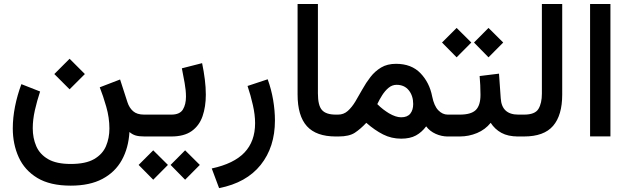

<svg xmlns="http://www.w3.org/2000/svg" viewBox="-20 -698 3213 982"><path d="M335.9 -397.5 414.1 -319.3 335.9 -241.2 257.8 -319.3ZM341.8 140.6Q418.5 140.6 461.4 115.7Q504.4 90.8 522 49.6Q539.6 8.3 539.6 -40.5Q539.6 -96.2 523.4 -152.3Q507.3 -208.5 490.2 -251.5L594.2 -291.5L631.8 -175.3Q641.1 -146.5 660.9 -129.2Q680.7 -111.8 717.3 -111.8H736.3V0H719.2Q690.9 0 673.8 -5.1Q656.7 -10.3 642.1 -22.9Q637.2 59.1 603 120.8Q568.8 182.6 503.9 217Q439 251.5 341.8 251.5Q236.3 251.5 171.1 212.2Q106 172.9 75.7 106.2Q45.4 39.6 45.4 -41.5Q45.4 -95.7 56.9 -153.6Q68.4 -211.4 89.4 -267.6L185.1 -230Q169.4 -182.6 158.4 -134.3Q147.5 -85.9 147.5 -42Q147.5 7.8 165.3 49.3Q183.1 90.8 225.6 115.7Q268.1 140.6 341.8 140.6Z M716.8 -111.8H856Q899.4 -111.8 915.3 -137.7Q931.2 -163.6 931.2 -203.6Q931.2 -235.8 924.3 -273.7Q917.5 -311.5 910.2 -348.6L1013.7 -375Q1022.5 -332.5 1027.6 -292Q1032.7 -251.5 1032.7 -213.9Q1032.7 -152.3 1016.1 -104Q999.5 -55.7 960.7 -27.8Q921.9 0 856 0H716.8ZM926.8 70.8 1002 145.5 926.8 221.2 852.5 145.5ZM763.7 70.8 838.9 145.5 763.7 221.2 689 145.5Z M1100.6 264.2 1063 163.6Q1176.3 139.2 1230.5 82Q1284.7 24.9 1284.7 -67.9Q1284.7 -110.8 1273.4 -160.6Q1262.2 -210.4 1246.1 -258.3L1349.1 -292.5Q1367.7 -241.2 1377 -186.8Q1386.2 -132.3 1386.2 -81.5Q1386.2 54.2 1313.2 145.5Q1240.2 236.8 1100.6 264.2Z M1502 -677.7H1606V-219.7Q1606 -158.7 1626.7 -135.3Q1647.5 -111.8 1697.3 -111.8H1709.5V0H1697.3Q1597.2 0 1549.6 -52.7Q1502 -105.5 1502 -214.8Z M1711.4 0H1689.9V-111.8H1709Q1737.8 -111.8 1758.8 -130.6Q1779.8 -149.4 1797.6 -179Q1815.4 -208.5 1833.7 -241.7Q1852.1 -274.9 1875 -304.4Q1897.9 -334 1929.4 -352.8Q1960.9 -371.6 2005.4 -371.6Q2084.5 -371.6 2130.6 -323.5Q2176.8 -275.4 2190.4 -204.6Q2200.2 -156.2 2221.7 -134Q2243.2 -111.8 2270 -111.8H2282.7V0H2269.5Q2238.3 0 2208.3 -13.4Q2178.2 -26.9 2159.7 -51.8Q2137.2 -21.5 2107.2 -5.1Q2077.1 11.2 2031.7 11.2Q1981.9 11.2 1939.5 -10.3Q1897 -31.7 1853.5 -69.8Q1823.7 -38.1 1794.7 -19Q1765.6 0 1711.4 0ZM2008.3 -264.2Q1985.8 -264.2 1967.5 -249Q1949.2 -233.9 1934.8 -211.2Q1920.4 -188.5 1909.7 -165.5Q1925.3 -149.9 1940.4 -138.4Q1955.6 -127 1969.2 -118.7Q2004.4 -98.1 2031.7 -98.1Q2063.5 -98.1 2078.4 -116.7Q2093.3 -135.3 2093.3 -166Q2093.3 -208 2070.8 -236.1Q2048.3 -264.2 2008.3 -264.2Z M2478.5 -555.2 2553.7 -480.5 2478.5 -404.8 2404.3 -480.5ZM2315.4 -555.2 2390.6 -480.5 2315.4 -404.8 2240.7 -480.5ZM2263.2 -111.8H2331.5Q2389.6 -111.8 2413.6 -135.5Q2437.5 -159.2 2437.5 -212.9Q2437.5 -238.8 2436.3 -262.5Q2435.1 -286.1 2433.1 -309.1L2532.2 -321.3L2541 -195.8Q2545.9 -111.8 2630.9 -111.8H2641.1V0H2629.9Q2578.1 0 2544.4 -18.6Q2510.7 -37.1 2489.7 -69.8Q2461.9 -35.2 2419.9 -17.6Q2377.9 0 2331.5 0H2263.2Z M2621.6 -111.8H2660.6Q2716.3 -111.8 2733.9 -140.9Q2751.5 -169.9 2751.5 -219.2V-677.7H2855.5V-214.4Q2855.5 -108.4 2808.8 -54.2Q2762.2 0 2660.2 0H2621.6Z M3102.1 -677.7V-0.5H2998V-677.7Z"/></svg>

Font: Vazirmatn UI Medium
Style: Regular
Weight: 500
Designer: Saber Rastikerdar
Foundry: Saber Rastikerdar
Version: Version 33.003